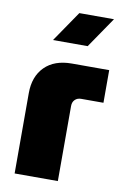

<svg xmlns="http://www.w3.org/2000/svg" viewBox="-85 -790 545 840"><g transform="rotate(10 188.0 -370.0)"><path d="M41 0V-357Q41 -431 84 -474Q127 -517 204 -517H370V-372H271Q254 -372 243.5 -361.5Q233 -351 233 -334V0ZM105 -604 198 -740H352L259 -604Z"/></g></svg>

Font: MuseoModerno Black
Style: Regular
Weight: 900
Designer: Pablo Cosgaya, Héctor Gatti, Marcela Romero, and the Authors of The MuseoModerno Project.
Foundry: Omnibus-Type Team
Version: Version 1.001